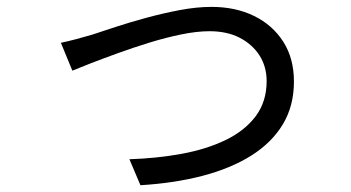

<svg xmlns="http://www.w3.org/2000/svg" viewBox="-20 -526 1040 569"><path d="M160.4 -399.2Q182.8 -403.8 206.5 -410.2Q230.1 -416.5 253.9 -423.5Q280.1 -432.1 321.8 -445.9Q363.5 -459.6 412.7 -473Q461.9 -486.4 512.2 -496Q562.6 -505.6 606.8 -505.6Q678 -505.6 733 -478.7Q787.9 -451.8 819.5 -402.3Q851.1 -352.9 851.1 -284.4Q851.1 -212.1 818.2 -157.6Q785.3 -103 724.6 -64.9Q663.9 -26.8 580.5 -5Q497.2 16.8 396.2 22.9L363.5 -54.1Q444.8 -56.7 518.1 -70.1Q591.3 -83.5 648.2 -110.8Q705 -138.1 737.6 -181.4Q770.2 -224.8 770.2 -285.6Q770.2 -328.5 749 -361.7Q727.8 -394.8 690.2 -414.2Q652.5 -433.5 600.9 -433.5Q563.9 -433.5 517.7 -424.1Q471.5 -414.7 422.9 -399.7Q374.4 -384.7 329.3 -368.4Q284.3 -352.1 249 -338.4Q213.6 -324.7 194.4 -316.6Z"/></svg>

Font: Shanggu Sans SC VF
Style: Regular
Weight: 250
Designer: GuiWonder
Version: Version 1.021